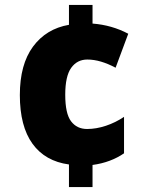

<svg xmlns="http://www.w3.org/2000/svg" viewBox="-20 -744 593 774"><path d="M353 -649Q431 -643 497 -608L446 -471Q416 -487 387.5 -495.5Q359 -504 332 -504Q291 -504 267 -470.5Q243 -437 243 -362Q243 -286 266.5 -255Q290 -224 331 -224Q368 -224 407 -237Q446 -250 480 -273V-126Q454 -108 422 -96Q390 -84 353 -79V10H258V-81Q162 -94 111 -164.5Q60 -235 60 -361Q60 -484 113 -556Q166 -628 258 -644V-724H353Z"/></svg>

Font: Noto Sans Khmer UI SemiCondensed Black
Style: Regular
Weight: 900
Width: 4
Designer: Danh Hong and the Monotype Design Team
Foundry: Monotype Imaging Inc.
Version: Version 2.002; ttfautohint (v1.8.4.7-5d5b)